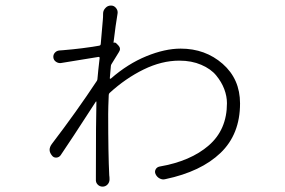

<svg xmlns="http://www.w3.org/2000/svg" viewBox="-20 -656 1040 701"><path d="M394.5 -500Q401.4 -502 405.3 -497.1L412.1 -490.2Q422.9 -478.5 414.1 -465.8Q391.6 -429.7 387.7 -422.9Q384.8 -418.9 384.8 -415Q382.8 -397.5 380.9 -370.1Q380.9 -369.1 382.3 -368.7Q383.8 -368.2 384.8 -369.1Q446.3 -422.9 514.2 -450.7Q582 -478.5 639.6 -478.5Q729.5 -478.5 793 -422.9Q856.4 -367.2 856.4 -278.3Q856.4 -166 785.2 -97.7Q713.9 -29.3 584 -2Q573.2 1 563 -4.4Q552.7 -9.8 547.9 -20.5Q543.9 -29.3 548.3 -37.6Q552.7 -45.9 562.5 -47.9Q675.8 -67.4 742.2 -125Q808.6 -182.6 808.6 -279.3Q808.6 -304.7 798.8 -330.6Q789.1 -356.4 769.5 -380.4Q750 -404.3 714.8 -419.4Q679.7 -434.6 634.8 -434.6Q570.3 -434.6 504.4 -402.3Q438.5 -370.1 379.9 -316.4Q377 -313.5 377 -308.6Q375 -261.7 375 -240.2Q375 -91.8 378.9 -15.6Q379.9 -9.8 379.9 -1Q379.9 9.8 372.6 17.6Q365.2 25.4 354.5 25.4Q343.8 25.4 336.4 17.6Q329.1 9.8 330.1 -1Q330.1 -8.8 330.1 -13.7Q330.1 -221.7 332 -284.2Q332 -285.2 331.1 -285.6Q330.1 -286.1 330.1 -285.2Q233.4 -135.7 201.2 -88.9Q195.3 -81.1 185.5 -80.6Q175.8 -80.1 169.9 -87.9Q161.1 -98.6 161.1 -108.9Q161.1 -119.1 168.9 -129.9Q259.8 -249 334 -361.3Q335.9 -365.2 335.9 -369.1Q337.9 -393.6 343.8 -444.3Q343.8 -446.3 342.8 -447.3Q341.8 -448.2 339.8 -448.2Q313.5 -444.3 202.1 -425.8Q192.4 -424.8 184.1 -430.7Q175.8 -436.5 174.8 -446.3Q173.8 -456.1 180.2 -463.4Q186.5 -470.7 196.3 -471.7Q203.1 -472.7 210 -472.7Q281.2 -478.5 342.8 -489.3Q346.7 -490.2 347.7 -494.1Q353.5 -555.7 355.5 -584Q356.4 -591.8 356.4 -606.4Q356.4 -618.2 365.2 -627Q373 -635.7 384.8 -635.7Q384.8 -635.7 385.7 -635.7Q396.5 -635.7 403.8 -626.5Q411.1 -617.2 409.2 -606.4Q402.3 -566.4 394.5 -501Q394.5 -501 394.5 -500Z"/></svg>

Font: Gen Jyuu Gothic L Monospace Light
Style: Regular
Weight: 300
Designer: [Source Han Sans]
Ryoko NISHIZUKA  (kana & ideographs); Paul D. Hunt (Latin, Greek & Cyrillic); Wenlong ZHANG  (bopomofo
Version: Version 1.002.20150607